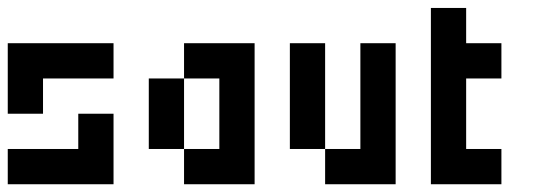

<svg xmlns="http://www.w3.org/2000/svg" viewBox="-20 -475 1404 495"><path d="M181.8 -363.6H272.7V-272.7H181.8ZM90.9 -363.6H181.8V-272.7H90.9ZM0 -272.7H90.9V-181.8H0ZM181.8 -181.8H272.7V-90.9H181.8ZM181.8 -90.9H272.7V0H181.8ZM0 -90.9H90.9V0H0ZM0 -363.6H90.9V-272.7H0ZM90.9 -90.9H181.8V0H90.9Z M545.5 -363.6H636.4V-272.7H545.5ZM545.5 -272.7H636.4V-181.8H545.5ZM545.5 -181.8H636.4V-90.9H545.5ZM545.5 -90.9H636.4V0H545.5ZM454.5 -363.6H545.5V-272.7H454.5ZM454.5 -90.9H545.5V0H454.5ZM363.6 -272.7H454.5V-181.8H363.6ZM363.6 -181.8H454.5V-90.9H363.6Z M727.3 -363.6H818.2V-272.7H727.3ZM727.3 -272.7H818.2V-181.8H727.3ZM727.3 -181.8H818.2V-90.9H727.3ZM818.2 -90.9H909.1V0H818.2ZM909.1 -90.9H1000V0H909.1ZM909.1 -181.8H1000V-90.9H909.1ZM909.1 -272.7H1000V-181.8H909.1ZM909.1 -363.6H1000V-272.7H909.1Z M1090.9 -454.5H1181.8V-363.6H1090.9ZM1090.9 -363.6H1181.8V-272.7H1090.9ZM1090.9 -272.7H1181.8V-181.8H1090.9ZM1090.9 -181.8H1181.8V-90.9H1090.9ZM1090.9 -90.9H1181.8V0H1090.9ZM1181.8 -90.9H1272.7V0H1181.8ZM1181.8 -363.6H1272.7V-272.7H1181.8Z"/></svg>

Font: Micro 5
Style: Regular
Weight: 400
Designer: Sarah Cadigan-Fried
Version: Version 1.000; ttfautohint (v1.8.4.7-5d5b)